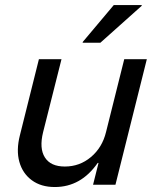

<svg xmlns="http://www.w3.org/2000/svg" viewBox="-20 -736 618 765"><path d="M198.3 9.2Q143.3 9.2 106.7 -17.9Q70 -45 57.1 -91.2Q44.2 -137.5 59.2 -196.7L135 -500H225L151.7 -209.2Q135.8 -145 158.8 -108.8Q181.7 -72.5 238.3 -72.5Q297.5 -72.5 342.5 -110.4Q387.5 -148.3 402.5 -210L475 -500H565L440 0H350.8L372.5 -86.7H369.2Q302.5 9.2 198.3 9.2ZM309.2 -565.8 310 -569.2 433.3 -715.8H545L544.2 -712.5L380 -565.8Z"/></svg>

Font: Funnel Sans
Style: Italic
Weight: 400
Italic angle: -14.036°
Version: Version 1.000; Beta; Release 5; Build 24; ttfautohint (v1.8.